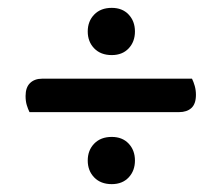

<svg xmlns="http://www.w3.org/2000/svg" viewBox="-20 -539 563 488"><path d="M55 -254Q51 -262 48 -272Q45 -282 45 -295Q45 -317 56.5 -328Q68 -339 87 -339H468Q472 -331 475 -320.5Q478 -310 478 -298Q478 -275 466.5 -264.5Q455 -254 435 -254ZM203 -131Q203 -157 219.5 -174Q236 -191 264 -191Q291 -191 307 -174Q323 -157 323 -131Q323 -105 307 -88Q291 -71 264 -71Q236 -71 219.5 -88Q203 -105 203 -131ZM203 -459Q203 -485 219.5 -502Q236 -519 264 -519Q291 -519 307 -502Q323 -485 323 -459Q323 -433 307 -416Q291 -399 264 -399Q236 -399 219.5 -416Q203 -433 203 -459Z"/></svg>

Font: Baloo Thambi 2 Medium
Style: Regular
Weight: 500
Designer: Aadarsh Rajan and Ek Type
Foundry: Ek Type
Version: Version 1.640;hotconv 1.0.111;makeotfexe 2.5.65597; ttfautoh